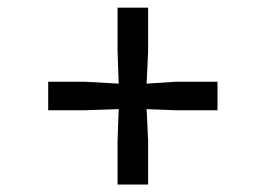

<svg xmlns="http://www.w3.org/2000/svg" viewBox="-20 -574 709 512"><path d="M293.5 -82V-198.5L296.5 -283L207 -280H108.5V-356H207L296.5 -351L293.5 -437.5V-553.5H375V-437.5L371 -351L448.5 -356H560V-280H448.5L371 -283L375 -198.5V-82Z"/></svg>

Font: Merriweather 28pt
Style: Regular
Weight: 400
Version: Version 2.100